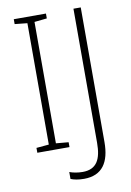

<svg xmlns="http://www.w3.org/2000/svg" viewBox="-97 -774 691 1011"><g transform="rotate(-10 248.5 -268.0)"><path d="M222 0V-26L155 -32V-681L222 -688V-714H50V-688L117 -681V-32L50 -26V0ZM269 178C367 178 408 113 408 6V-714H369V3C369 91 343 141 268 141C242 141 216 136 198 129V166C215 173 238 178 269 178Z"/></g></svg>

Font: Noto Sans Thai Looped SemiCondensed ExtraLight
Style: Regular
Weight: 200
Width: 4
Designer: Sasikarn Vongin, Ben Mitchell
Foundry: The Fontpad Ltd
Version: Version 1.001